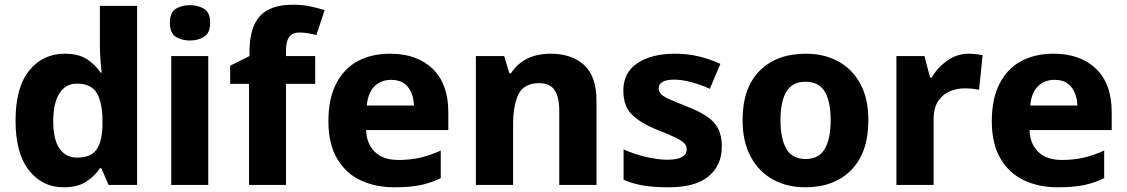

<svg xmlns="http://www.w3.org/2000/svg" viewBox="-20 -785 4784 815"><path d="M250 10Q160 10 103 -62Q46 -134 46 -273Q46 -414 104 -485.5Q162 -557 255 -557Q313 -557 348.5 -534Q384 -511 407 -477H412Q409 -495 406.5 -528.5Q404 -562 404 -590V-760H562V0H441L410 -71H404Q382 -37 345.5 -13.5Q309 10 250 10ZM307 -116Q366 -116 390 -150.5Q414 -185 415 -256V-271Q415 -348 391.5 -389Q368 -430 306 -430Q259 -430 232.5 -389Q206 -348 206 -270Q206 -193 232.5 -154.5Q259 -116 307 -116Z M786 -763Q821 -763 846.5 -747.5Q872 -732 872 -688Q872 -645 846.5 -629Q821 -613 786 -613Q751 -613 726 -629Q701 -645 701 -688Q701 -732 726 -747.5Q751 -763 786 -763ZM864 -547V0H707V-547Z M1318 -429H1194V0H1037V-429H957V-506L1039 -547V-563Q1039 -669 1083.5 -717Q1128 -765 1223 -765Q1262 -765 1294 -758.5Q1326 -752 1358 -742L1323 -636Q1308 -640 1289.5 -643.5Q1271 -647 1251 -647Q1222 -647 1208 -628.5Q1194 -610 1194 -569V-547H1318Z M1636 -557Q1750 -557 1816.5 -493Q1883 -429 1883 -308V-233H1534Q1536 -175 1571 -140.5Q1606 -106 1671 -106Q1723 -106 1765 -116Q1807 -126 1851 -146V-29Q1811 -9 1766 0.5Q1721 10 1654 10Q1573 10 1510 -20Q1447 -50 1410.5 -112.5Q1374 -175 1374 -270Q1374 -366 1407 -430Q1440 -494 1498.5 -525.5Q1557 -557 1636 -557ZM1640 -446Q1597 -446 1569.5 -418.5Q1542 -391 1537 -337H1737Q1736 -384 1712 -415Q1688 -446 1640 -446Z M2318 -557Q2406 -557 2459 -509.5Q2512 -462 2512 -356V0H2354V-315Q2354 -373 2334 -402.5Q2314 -432 2270 -432Q2205 -432 2181.5 -386Q2158 -340 2158 -254V0H2000V-547H2120L2142 -474H2149Q2203 -557 2318 -557Z M3044 -163Q3044 -84 2988.5 -37Q2933 10 2817 10Q2758 10 2713.5 3Q2669 -4 2627 -22V-151Q2673 -130 2724 -118.5Q2775 -107 2812 -107Q2855 -107 2875 -118.5Q2895 -130 2895 -151Q2895 -166 2884.5 -177Q2874 -188 2847.5 -201Q2821 -214 2772 -233Q2700 -262 2663 -298Q2626 -334 2626 -401Q2626 -478 2686.5 -517.5Q2747 -557 2845 -557Q2898 -557 2944.5 -546Q2991 -535 3038 -514L2993 -408Q2954 -426 2913.5 -436.5Q2873 -447 2844 -447Q2776 -447 2776 -410Q2776 -396 2786 -385.5Q2796 -375 2822 -363.5Q2848 -352 2896 -333Q2945 -314 2978 -292.5Q3011 -271 3027.5 -240.5Q3044 -210 3044 -163Z M3666 -275Q3666 -138 3594 -64Q3522 10 3398 10Q3321 10 3261 -23Q3201 -56 3166.5 -120Q3132 -184 3132 -275Q3132 -411 3204 -484Q3276 -557 3401 -557Q3478 -557 3538 -524.5Q3598 -492 3632 -429Q3666 -366 3666 -275ZM3293 -275Q3293 -196 3318 -153Q3343 -110 3400 -110Q3456 -110 3481 -153Q3506 -196 3506 -275Q3506 -354 3481 -396Q3456 -438 3399 -438Q3343 -438 3318 -396Q3293 -354 3293 -275Z M4092 -557Q4107 -557 4124 -555Q4141 -553 4151 -551L4136 -404Q4126 -406 4111 -408Q4096 -410 4074 -410Q4044 -410 4013.5 -398Q3983 -386 3963 -357Q3943 -328 3943 -277V0H3785V-547H3904L3928 -456H3935Q3959 -498 4000.5 -527.5Q4042 -557 4092 -557Z M4452 -557Q4566 -557 4632.5 -493Q4699 -429 4699 -308V-233H4350Q4352 -175 4387 -140.5Q4422 -106 4487 -106Q4539 -106 4581 -116Q4623 -126 4667 -146V-29Q4627 -9 4582 0.5Q4537 10 4470 10Q4389 10 4326 -20Q4263 -50 4226.5 -112.5Q4190 -175 4190 -270Q4190 -366 4223 -430Q4256 -494 4314.5 -525.5Q4373 -557 4452 -557ZM4456 -446Q4413 -446 4385.5 -418.5Q4358 -391 4353 -337H4553Q4552 -384 4528 -415Q4504 -446 4456 -446Z"/></svg>

Font: Noto Sans Oriya
Style: Bold
Weight: 700
Designer: Amélie Bonet and Sol Matas
Foundry: Google LLC
Version: Version 2.006; ttfautohint (v1.8.4.7-5d5b)